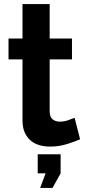

<svg xmlns="http://www.w3.org/2000/svg" viewBox="-20 -714 424 947"><path d="M178 213 205 141H166V47H279V141L239 213ZM375 -27Q348 -15 309 -3Q270 9 227 9Q199 9 174.5 2Q150 -5 131.5 -20.5Q113 -36 102 -60.5Q91 -85 91 -120V-421H22V-524H91V-694H225V-524H335V-421H225V-165Q225 -137 239.5 -125.5Q254 -114 275 -114Q296 -114 316 -121Q336 -128 348 -133Z"/></svg>

Font: Oxford Sans
Style: Bold
Weight: 700
Designer: Matt McInerney, Pablo Impallari, Rodrigo Fuenzalida
Foundry: Matt McInerney, Pablo Impallari, Rodrigo Fuenzalida
Version: Version 3.000g; ttfautohint (v1.5) -l 8 -r 28 -G 28 -x 14 -D